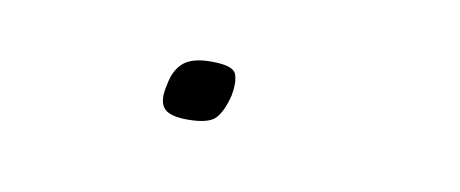

<svg xmlns="http://www.w3.org/2000/svg" viewBox="-25 -339 338 141"><g transform="rotate(10 144.0 -268.5)"><path d="M145 -269Q142 -257 137 -251.5Q132 -246 116 -246Q102 -246 98 -251.5Q94 -257 97 -269Q99 -280 105.5 -285.5Q112 -291 126 -291Q142 -291 144.5 -285.5Q147 -280 145 -269Z"/></g></svg>

Font: Glory Thin
Style: Italic
Weight: 100
Italic angle: -12°
Designer: Robert Leuschke
Foundry: Robert Leuschke
Version: Version 1.011